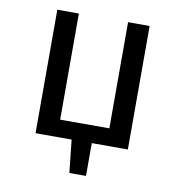

<svg xmlns="http://www.w3.org/2000/svg" viewBox="-77 -597 753 807"><g transform="rotate(10 300.0 -193.5)"><path d="M103 0V-527H195V-74H405V-527H497V0H343V140H272L257 0Z"/></g></svg>

Font: Wlorlttqgufhjawjgtejqphaquk
Style: Regular
Weight: 400
Monospace: yes
Designer: Carrois Corporate & Edenspiekermann
Foundry: Carrois Corporate GbR & Edenspiekermann AG
Version: Version 2.001